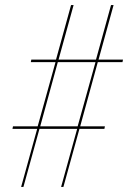

<svg xmlns="http://www.w3.org/2000/svg" viewBox="-20 -734 503 754"><path d="M63 0 126 -228H29L31 -238H128L198 -490H101L103 -500H200L259 -714H269L210 -500H357L416 -714H426L367 -500H463L461 -490H364L295 -238H392L390 -228H292L229 0H220L283 -228H135L72 0ZM138 -238H285L355 -490H207Z"/></svg>

Font: Noto Serif Display ExtraCondensed
Style: Bold Italic
Weight: 700
Width: 2
Italic angle: -12°
Designer: Monotype Design Team
Foundry: Monotype Imaging Inc.
Version: Version 2.009